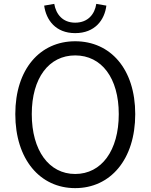

<svg xmlns="http://www.w3.org/2000/svg" viewBox="-20 -958 777 991"><path d="M368 13C550 13 678 -135 678 -369C678 -602 550 -745 368 -745C187 -745 59 -602 59 -369C59 -135 187 13 368 13ZM368 -60C233 -60 144 -181 144 -369C144 -556 233 -672 368 -672C504 -672 593 -556 593 -369C593 -181 504 -60 368 -60ZM368 -787C470 -787 520 -855 529 -929L477 -938C469 -885 434 -841 368 -841C303 -841 269 -885 260 -938L208 -929C218 -855 267 -787 368 -787Z"/></svg>

Font: Source Han Sans JP Normal
Style: Regular
Weight: 350
Designer: Ryoko NISHIZUKA 西塚涼子 (kana, bopomofo & ideographs); Paul D. Hunt (Latin, Greek & Cyrillic); Sandoll Communications 산돌커뮤니
Foundry: Adobe
Version: Version 2.002;hotconv 1.0.116;makeotfexe 2.5.65601